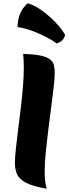

<svg xmlns="http://www.w3.org/2000/svg" viewBox="-20 -1135 429 1186"><path d="M318 -684Q318 -652 311.5 -596Q305 -540 296 -471Q287 -402 278 -330Q269 -258 262.5 -192.5Q256 -127 256 -78Q256 -3 269 31Q183 16 141 -6Q99 -28 85.5 -58.5Q72 -89 72 -129Q72 -160 77.5 -211.5Q83 -263 91 -327Q99 -391 107.5 -460Q116 -529 121.5 -596Q127 -663 127 -720Q127 -739 126 -760Q125 -781 123 -802Q194 -800 233.5 -791Q273 -782 291 -766.5Q309 -751 313.5 -730.5Q318 -710 318 -684ZM382 -920Q379 -901 364.5 -886.5Q350 -872 330 -867Q306 -885 268 -905Q230 -925 184 -942.5Q138 -960 88 -968Q90 -1014 101.5 -1043.5Q113 -1073 127.5 -1090Q142 -1107 151 -1115Q197 -1101 242.5 -1067.5Q288 -1034 325.5 -994Q363 -954 382 -920Z"/></svg>

Font: Merienda Black
Style: Regular
Weight: 900
Designer: Eduardo Rodriguez Tunni
Foundry: Eduardo Rodriguez Tunni
Version: Version 2.001